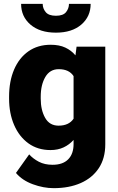

<svg xmlns="http://www.w3.org/2000/svg" viewBox="-20 -771 616 999"><path d="M27.3 -257.8V-268.1Q27.3 -348.6 53.5 -409.4Q79.6 -470.2 128.2 -504.2Q176.8 -538.1 243.7 -538.1Q288.6 -538.1 319.8 -523.4Q351.1 -508.8 372.6 -482.9L378.4 -528.3H527.8V-20.5Q527.8 52.7 494.1 103.8Q460.4 154.8 400.1 181.4Q339.8 208 259.3 208Q206.1 208 150.9 187.7Q95.7 167.5 63 128.9L131.8 32.2Q151.9 54.7 182.1 70.6Q212.4 86.4 253.4 86.4Q306.6 86.4 334.7 58.1Q362.8 29.8 362.8 -21.5V-43Q340.8 -18.1 311 -4.2Q281.2 9.8 242.7 9.8Q176.3 9.8 127.9 -25.1Q79.6 -60.1 53.5 -120.6Q27.3 -181.2 27.3 -257.8ZM191.9 -268.1V-257.8Q191.9 -198.7 214.8 -158Q237.8 -117.2 284.7 -117.2Q338.4 -117.2 362.8 -153.3V-375Q339.4 -411.1 285.6 -411.1Q239.7 -411.1 215.8 -370.4Q191.9 -329.6 191.9 -268.1ZM338.9 -751H451.7Q451.7 -684.6 402.8 -642.8Q354 -601.1 271 -601.1Q187.5 -601.1 138.7 -642.8Q89.8 -684.6 89.8 -751H202.1Q202.1 -727.1 217.8 -708Q233.4 -689 271 -689Q308.6 -689 323.7 -708Q338.9 -727.1 338.9 -751Z"/></svg>

Font: Vazirmatn RD UI Black
Style: Regular
Weight: 900
Designer: Saber Rastikerdar
Foundry: Saber Rastikerdar
Version: Version 33.003